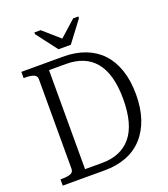

<svg xmlns="http://www.w3.org/2000/svg" viewBox="-160 -1014 986 1126"><g transform="rotate(-20 333.5 -450.5)"><path d="M286 -760H363L461 -890V-901H429L317 -801H340L226 -901H187V-890ZM36 -671V-710H298Q373 -710 433.5 -687Q494 -664 536 -619.5Q578 -575 600.5 -508.5Q623 -442 623 -356Q623 -271 600.5 -204.5Q578 -138 535.5 -92Q493 -46 433 -23Q373 0 298 0H36V-39H46Q78 -39 98 -46Q118 -53 118 -75V-635Q118 -656 98 -663.5Q78 -671 46 -671ZM298 -664H192V-46H298Q357 -46 402.5 -65Q448 -84 479.5 -122Q511 -160 527 -218.5Q543 -277 543 -356Q543 -435 527 -493Q511 -551 479.5 -589Q448 -627 402.5 -645.5Q357 -664 298 -664Z"/></g></svg>

Font: Roboto Serif 28pt Condensed Light
Style: Regular
Weight: 300
Width: 3
Designer: Greg Gazdowicz
Foundry: Commercial Type
Version: Version 1.008